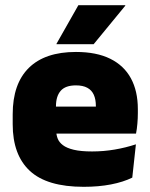

<svg xmlns="http://www.w3.org/2000/svg" viewBox="-20 -708 580 741"><path d="M303 13Q161.5 13 95.2 -48.5Q29 -110 29 -228.5V-267Q29 -384.5 91.2 -446Q153.5 -507.5 273 -507.5Q352.5 -507.5 405.5 -481.2Q458.5 -455 485.2 -405.8Q512 -356.5 512 -287V-271.5Q512 -251.5 510.2 -230.8Q508.5 -210 505 -192.5H346.5Q348.5 -223 349.2 -250Q350 -277 350 -298.5Q350 -324.5 342 -342.2Q334 -360 317 -369.2Q300 -378.5 273 -378.5Q232.5 -378.5 214.2 -357.5Q196 -336.5 196 -298V-253.5L197 -234.5V-203.5Q197 -188 202.5 -173.5Q208 -159 222.8 -147.8Q237.5 -136.5 264.8 -130Q292 -123.5 335.5 -123.5Q380 -123.5 422.5 -130.8Q465 -138 504.5 -151L490.5 -22.5Q456 -5.5 408.2 3.8Q360.5 13 303 13ZM122.5 -192.5V-296.5H469.5V-192.5ZM282.5 -688H463.5V-686L341.5 -537.5H198V-539Z"/></svg>

Font: Anek Gujarati Medium ExtraBold
Style: Regular
Weight: 800
Version: Version 1.003